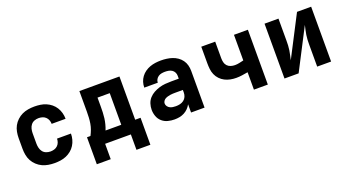

<svg xmlns="http://www.w3.org/2000/svg" viewBox="-50 -1046 3101 1711"><g transform="rotate(-20 1500.0 -191.0)"><path d="M298 8Q268 8 238 3Q208 -2 181.5 -14.5Q155 -27 132.5 -48Q110 -69 96 -95Q82 -121 76.5 -150.5Q71 -180 71 -210V-310Q71 -340 76.5 -369.5Q82 -399 96 -425Q110 -451 132.5 -472Q155 -493 181.5 -505.5Q208 -518 238 -523Q268 -528 298 -528Q326 -528 354 -524Q382 -520 408 -509Q434 -498 456 -480Q478 -462 493 -438Q508 -414 515.5 -386.5Q523 -359 523 -331Q523 -330 523 -330Q523 -330 523 -330H391Q391 -330 391 -330Q391 -330 391 -330Q391 -348 384.5 -365.5Q378 -383 364.5 -395.5Q351 -408 333.5 -413Q316 -418 298 -418Q277 -418 257.5 -410.5Q238 -403 225.5 -387Q213 -371 208 -350.5Q203 -330 203 -310V-210Q203 -190 208 -169.5Q213 -149 225.5 -133Q238 -117 257.5 -109.5Q277 -102 298 -102Q316 -102 333.5 -107Q351 -112 364.5 -124.5Q378 -137 384.5 -154.5Q391 -172 391 -190Q391 -190 391 -190Q391 -190 391 -190H523Q523 -190 523 -190Q523 -190 523 -189Q523 -161 515.5 -133.5Q508 -106 493 -82Q478 -58 456 -40Q434 -22 408 -11Q382 0 354 4Q326 8 298 8Z M1022 146V0H778V146H646V-110H679Q692 -135 701.5 -161Q711 -187 715.5 -214.5Q720 -242 721.5 -269.5Q723 -297 723 -325V-520H1103V-110H1154V146ZM971 -110V-410H855V-325Q855 -298 854 -270.5Q853 -243 849.5 -216Q846 -189 839 -162Q832 -135 822 -110Z M1435 8Q1403 8 1372 0Q1341 -8 1317 -29Q1293 -50 1282 -80.5Q1271 -111 1271 -142Q1271 -171 1280 -199.5Q1289 -228 1308.5 -249.5Q1328 -271 1353.5 -285Q1379 -299 1407 -307.5Q1435 -316 1464 -318.5Q1493 -321 1522 -321H1593V-349Q1593 -366 1585 -381.5Q1577 -397 1563 -406Q1549 -415 1532 -418Q1515 -421 1498 -421Q1482 -421 1465.5 -418Q1449 -415 1435.5 -406Q1422 -397 1413.5 -382.5Q1405 -368 1405 -351H1277Q1277 -378 1285 -403.5Q1293 -429 1309 -450.5Q1325 -472 1347 -487.5Q1369 -503 1394 -512Q1419 -521 1445.5 -524.5Q1472 -528 1498 -528Q1525 -528 1552 -524.5Q1579 -521 1604.5 -512.5Q1630 -504 1652.5 -488.5Q1675 -473 1691 -451Q1707 -429 1714 -402.5Q1721 -376 1721 -349V0H1593V-78Q1582 -57 1565 -40Q1548 -23 1527 -12Q1506 -1 1482.5 3.5Q1459 8 1435 8ZM1486 -99Q1506 -99 1525.5 -103.5Q1545 -108 1561 -120Q1577 -132 1585 -150.5Q1593 -169 1593 -189V-214H1522Q1510 -214 1497 -213.5Q1484 -213 1472 -211Q1460 -209 1447.5 -205.5Q1435 -202 1424.5 -196Q1414 -190 1406.5 -179Q1399 -168 1399 -156Q1399 -141 1408 -128.5Q1417 -116 1430 -109.5Q1443 -103 1457.5 -101Q1472 -99 1486 -99Z M2189 0V-165Q2161 -160 2133.5 -156Q2106 -152 2078 -152Q2050 -152 2022.5 -157.5Q1995 -163 1970.5 -175.5Q1946 -188 1926.5 -208.5Q1907 -229 1896 -254.5Q1885 -280 1882 -308Q1879 -336 1879 -363V-520H2011V-363Q2011 -343 2015.5 -323.5Q2020 -304 2033.5 -289.5Q2047 -275 2066.5 -269Q2086 -263 2106 -263Q2127 -263 2147.5 -267.5Q2168 -272 2189 -277V-520H2321V0Z M2479 0V-520H2611V-312Q2611 -289 2610 -266.5Q2609 -244 2605.5 -221.5Q2602 -199 2597 -177Q2592 -155 2587 -133L2787 -520H2921V0H2789V-208Q2789 -231 2790 -253.5Q2791 -276 2794.5 -298.5Q2798 -321 2803 -343Q2808 -365 2813 -387L2613 0Z"/></g></svg>

Font: Iosevka Custom XBdEx
Style: Regular
Weight: 800
Width: 7
Monospace: yes
Designer: Belleve Invis
Foundry: Belleve Invis
Version: Version 11.2.4; ttfautohint (v1.8.4)